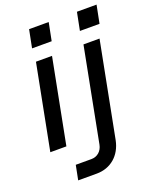

<svg xmlns="http://www.w3.org/2000/svg" viewBox="-160 -775 864 1067"><g transform="rotate(-20 272.0 -241.5)"><path d="M22 0H117L214 -500H119ZM124 -577H240L261 -683H145ZM114 200H224C307 200 369 146 386 62L495 -500H400L293 54C286 90 259 114 224 114H131ZM407 -577H523L544 -683H428Z"/></g></svg>

Font: Uncut Sans Medium Italic
Style: Regular
Weight: 500
Italic angle: -11°
Designer: Kasper Nordkvist
Foundry: UNCUT.wtf
Version: Version 1.304;Glyphs 3.2 (3246)